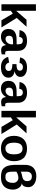

<svg xmlns="http://www.w3.org/2000/svg" viewBox="1606 -2379 783 4035"><g transform="rotate(90 1997.5 -361.5)"><path d="M557.1 0H407.2L266.1 -238.8L207 -198.2V0H69.8V-725.1H207V-310.1L396 -527.8H543L356.9 -321.8Z M751.5 9.8Q675.8 9.8 632.3 -32Q588.9 -73.7 588.9 -148.9Q588.9 -193.8 605 -227.3Q621.1 -260.7 650.4 -280Q679.7 -299.3 716.3 -308.6Q752.9 -317.9 797.9 -317.9L911.6 -319.8V-347.2Q911.6 -402.8 892.1 -426Q872.6 -449.2 833.5 -449.2Q797.9 -449.2 779.8 -432.9Q761.7 -416.5 755.9 -375L612.8 -380.9Q625.5 -454.1 680.9 -496.1Q736.3 -538.1 839.8 -538.1Q939 -538.1 993.9 -489Q1048.8 -439.9 1048.8 -349.1V-155.8Q1048.8 -114.7 1057.4 -96.4Q1065.9 -78.1 1091.8 -78.1Q1107.9 -78.1 1122.6 -81.1V-6.8Q1119.6 -6.3 1112.1 -4.4Q1104.5 -2.4 1102.3 -2Q1100.1 -1.5 1093.8 0Q1087.4 1.5 1084.7 1.7Q1082 2 1076.4 2.9Q1070.8 3.9 1066.9 4.4Q1063 4.9 1057.4 5.1Q1051.8 5.4 1046.4 5.6Q1041 5.9 1034.7 5.9Q984.4 5.9 959.2 -19Q934.1 -43.9 928.7 -94.2H925.8Q866.2 9.8 751.5 9.8ZM911.6 -217.8V-245.1L840.8 -244.1Q819.8 -243.2 806.6 -241.5Q793.5 -239.7 777.6 -234.6Q761.7 -229.5 752.7 -220.9Q743.7 -212.4 737.5 -197Q731.4 -181.6 731.4 -160.2Q731.4 -124 748.8 -105Q766.1 -85.9 795.9 -85.9Q846.2 -85.9 878.9 -125.5Q911.6 -165 911.6 -217.8Z M1390.6 9.8Q1303.7 9.8 1249.8 -28.8Q1195.8 -67.4 1175.3 -141.1L1293.5 -162.1Q1301.8 -125 1328.6 -103.5Q1355.5 -82 1389.6 -82Q1427.7 -82 1449.5 -101.3Q1471.2 -120.6 1471.2 -151.9Q1471.2 -175.3 1461.2 -191.2Q1451.2 -207 1430.9 -215.3Q1410.6 -223.6 1386.5 -226.8Q1362.3 -230 1327.6 -230V-315.9Q1395.5 -315.9 1430.4 -332Q1465.3 -348.1 1465.3 -389.2Q1465.3 -418.5 1446.5 -434.8Q1427.7 -451.2 1392.6 -451.2Q1371.6 -451.2 1353.8 -445.3Q1335.9 -439.5 1321 -422.6Q1306.2 -405.8 1302.2 -379.9L1187.5 -391.1Q1199.2 -463.9 1255.4 -501Q1311.5 -538.1 1400.4 -538.1Q1489.3 -538.1 1542.7 -500.5Q1596.2 -462.9 1596.2 -400.9Q1596.2 -349.6 1563.2 -318.6Q1530.3 -287.6 1475.6 -276.9V-275.9Q1534.7 -269.5 1573.5 -236.3Q1612.3 -203.1 1612.3 -147.9Q1612.3 -78.1 1555.4 -34.2Q1498.5 9.8 1390.6 9.8Z M1841.8 9.8Q1766.1 9.8 1722.7 -32Q1679.2 -73.7 1679.2 -148.9Q1679.2 -193.8 1695.3 -227.3Q1711.4 -260.7 1740.7 -280Q1770 -299.3 1806.6 -308.6Q1843.3 -317.9 1888.2 -317.9L2002 -319.8V-347.2Q2002 -402.8 1982.4 -426Q1962.9 -449.2 1923.8 -449.2Q1888.2 -449.2 1870.1 -432.9Q1852.1 -416.5 1846.2 -375L1703.1 -380.9Q1715.8 -454.1 1771.2 -496.1Q1826.7 -538.1 1930.2 -538.1Q2029.3 -538.1 2084.2 -489Q2139.2 -439.9 2139.2 -349.1V-155.8Q2139.2 -114.7 2147.7 -96.4Q2156.2 -78.1 2182.1 -78.1Q2198.2 -78.1 2212.9 -81.1V-6.8Q2210 -6.3 2202.4 -4.4Q2194.8 -2.4 2192.6 -2Q2190.4 -1.5 2184.1 0Q2177.7 1.5 2175 1.7Q2172.4 2 2166.7 2.9Q2161.1 3.9 2157.2 4.4Q2153.3 4.9 2147.7 5.1Q2142.1 5.4 2136.7 5.6Q2131.3 5.9 2125 5.9Q2074.7 5.9 2049.6 -19Q2024.4 -43.9 2019 -94.2H2016.1Q1956.5 9.8 1841.8 9.8ZM2002 -217.8V-245.1L1931.2 -244.1Q1910.2 -243.2 1897 -241.5Q1883.8 -239.7 1867.9 -234.6Q1852.1 -229.5 1843 -220.9Q1834 -212.4 1827.9 -197Q1821.8 -181.6 1821.8 -160.2Q1821.8 -124 1839.1 -105Q1856.4 -85.9 1886.2 -85.9Q1936.5 -85.9 1969.2 -125.5Q2002 -165 2002 -217.8Z M2796.9 0H2647L2505.9 -238.8L2446.8 -198.2V0H2309.6V-725.1H2446.8V-310.1L2635.7 -527.8H2782.7L2596.7 -321.8Z M3367.2 -265.1Q3367.2 -140.1 3298.1 -65.2Q3229 9.8 3098.6 9.8Q2972.7 9.8 2903.6 -65.2Q2834.5 -140.1 2834.5 -265.1Q2834.5 -324.7 2851.1 -374.3Q2867.7 -423.8 2900.1 -460.4Q2932.6 -497.1 2984.1 -517.6Q3035.6 -538.1 3101.6 -538.1Q3170.9 -538.1 3222.7 -517.8Q3274.4 -497.6 3305.7 -460.4Q3336.9 -423.3 3352.1 -374.5Q3367.2 -325.7 3367.2 -265.1ZM3223.6 -265.1Q3223.6 -357.4 3193.6 -400.6Q3163.6 -443.8 3103.5 -443.8Q2978.5 -443.8 2978.5 -265.1Q2978.5 -172.9 3009.8 -128.4Q3041 -84 3097.2 -84Q3223.6 -84 3223.6 -265.1Z M3913.1 -567.9Q3913.1 -544.4 3910.2 -525.4Q3907.2 -506.3 3899.4 -485.8Q3891.6 -465.3 3874.8 -450Q3857.9 -434.6 3833 -426.8Q3865.7 -426.8 3896.5 -400.9Q3927.2 -375 3946.3 -333Q3965.3 -291 3965.3 -246.1Q3965.3 -126.5 3899.7 -58.3Q3834 9.8 3707 9.8Q3668.9 9.8 3639.6 6.3Q3610.4 2.9 3582 -6.3Q3553.7 -15.6 3533.2 -31.2Q3512.7 -46.9 3495.4 -71Q3478 -95.2 3467 -128.9Q3456.1 -162.6 3450.2 -208Q3444.3 -253.4 3444.3 -311V-497.1Q3444.3 -547.9 3457 -588.1Q3469.7 -628.4 3491.7 -655.3Q3513.7 -682.1 3544.7 -699.7Q3575.7 -717.3 3610.8 -725.1Q3646 -732.9 3687 -732.9Q3785.6 -732.9 3849.4 -687Q3913.1 -641.1 3913.1 -567.9ZM3587.4 -245.1Q3587.4 -187.5 3595.5 -152.8Q3603.5 -118.2 3623 -104Q3642.6 -89.8 3658.4 -86.9Q3674.3 -84 3707 -84Q3763.7 -84 3793.5 -126.2Q3823.2 -168.5 3823.2 -245.1Q3823.2 -292.5 3793.5 -324.2Q3763.7 -356 3717.3 -356Q3655.3 -356 3587.4 -314.9ZM3587.4 -404.8Q3591.8 -408.2 3598.1 -411.4Q3604.5 -414.6 3613 -417.5Q3621.6 -420.4 3628.7 -422.6Q3635.7 -424.8 3647.5 -427.7Q3659.2 -430.7 3665.3 -432.1Q3671.4 -433.6 3684.8 -436.8Q3698.2 -439.9 3703.1 -440.9Q3786.1 -459.5 3786.1 -536.1Q3786.1 -587.4 3762.7 -613.3Q3739.3 -639.2 3685.1 -639.2Q3638.7 -639.2 3613 -608.4Q3587.4 -577.6 3587.4 -525.9Z"/></g></svg>

Font: Libra Sans Modern
Style: Bold
Weight: 700
Foundry: Stefan Peev, Context Ltd
Version: Version 1.000